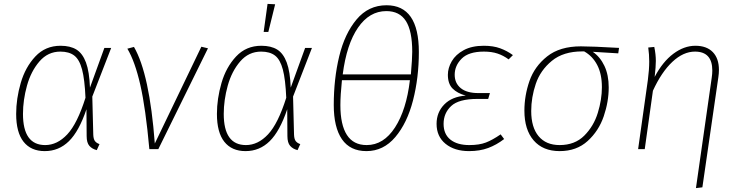

<svg xmlns="http://www.w3.org/2000/svg" viewBox="-20 -766 3802 986"><path d="M442 -316 516 -520H551L454 -270L459 -74Q460 -51 468 -41Q476 -31 491 -26L477 5Q453 -1 439 -17Q425 -33 425 -67L424 -205Q386 -92 334 -41Q282 10 210 10Q139 10 101 -38Q63 -86 63 -181Q63 -259 86.5 -340Q110 -421 161.5 -476Q213 -531 291 -531Q341 -531 372.5 -511.5Q404 -492 421.5 -445Q439 -398 442 -316ZM98 -181Q98 -21 212 -21Q274 -21 325.5 -76Q377 -131 419 -264Q415 -358 401.5 -409Q388 -460 361.5 -480.5Q335 -501 290 -501Q226 -501 182.5 -450.5Q139 -400 118.5 -326Q98 -252 98 -181Z M775 -29 1014 -526 1048 -518 793 0H747Q728 -210 700.5 -330.5Q673 -451 634 -516L668 -525Q748 -387 775 -29Z M1473 -316 1547 -520H1582L1485 -270L1490 -74Q1491 -51 1499 -41Q1507 -31 1522 -26L1508 5Q1484 -1 1470 -17Q1456 -33 1456 -67L1455 -205Q1417 -92 1365 -41Q1313 10 1241 10Q1170 10 1132 -38Q1094 -86 1094 -181Q1094 -259 1117.5 -340Q1141 -421 1192.5 -476Q1244 -531 1322 -531Q1372 -531 1403.5 -511.5Q1435 -492 1452.5 -445Q1470 -398 1473 -316ZM1129 -181Q1129 -21 1243 -21Q1305 -21 1356.5 -76Q1408 -131 1450 -264Q1446 -358 1432.5 -409Q1419 -460 1392.5 -480.5Q1366 -501 1321 -501Q1257 -501 1213.5 -450.5Q1170 -400 1149.5 -326Q1129 -252 1129 -181ZM1393 -744 1358 -602H1334L1354 -746Z M2131 -499Q2131 -367 2101 -250.5Q2071 -134 2010 -62Q1949 10 1862 10Q1778 10 1736 -51Q1694 -112 1694 -227Q1694 -361 1722 -477Q1750 -593 1811 -666Q1872 -739 1965 -739Q2131 -739 2131 -499ZM1740 -384H2090Q2097 -465 2097 -500Q2097 -607 2064.5 -658Q2032 -709 1964 -709Q1877 -709 1818.5 -624Q1760 -539 1740 -384ZM1736 -354Q1728 -277 1728 -226Q1728 -125 1761.5 -73Q1795 -21 1863 -21Q1950 -21 2008.5 -111.5Q2067 -202 2085 -354Z M2222 -130Q2222 -189 2261.5 -229.5Q2301 -270 2372 -275Q2328 -287 2304 -311.5Q2280 -336 2280 -382Q2280 -417 2300 -451.5Q2320 -486 2361.5 -508.5Q2403 -531 2465 -531Q2513 -531 2548.5 -518Q2584 -505 2614 -483L2592 -461Q2565 -481 2535 -491Q2505 -501 2465 -501Q2387 -501 2351 -465Q2315 -429 2315 -382Q2315 -339 2346 -313.5Q2377 -288 2437 -288H2496L2487 -258H2432Q2336 -258 2297 -221.5Q2258 -185 2258 -130Q2258 -77 2293 -49Q2328 -21 2390 -21Q2441 -21 2475 -34Q2509 -47 2551 -76L2569 -52Q2530 -22 2487 -6Q2444 10 2389 10Q2314 10 2268 -27.5Q2222 -65 2222 -130Z M2673 -198Q2673 -275 2699 -350Q2725 -425 2790 -476.5Q2855 -528 2963 -528Q3020 -528 3159 -520L3155 -492L3024 -500Q3062 -474 3084 -427.5Q3106 -381 3106 -317Q3106 -244 3080.5 -169Q3055 -94 2998 -42Q2941 10 2854 10Q2768 10 2720.5 -45Q2673 -100 2673 -198ZM3071 -318Q3071 -386 3047 -432Q3023 -478 2980 -502H2970Q2873 -502 2814 -453.5Q2755 -405 2731.5 -335.5Q2708 -266 2708 -196Q2708 -112 2746 -66.5Q2784 -21 2854 -21Q2932 -21 2980.5 -69.5Q3029 -118 3050 -186.5Q3071 -255 3071 -318Z M3635 -367Q3638 -387 3638 -404Q3638 -501 3549 -501Q3489 -501 3433 -448.5Q3377 -396 3333 -300L3291 0H3257L3307 -355Q3314 -408 3314 -450Q3314 -487 3309 -522L3340 -525Q3348 -487 3348 -453Q3348 -425 3342 -371Q3383 -449 3438 -490Q3493 -531 3551 -531Q3609 -531 3640.5 -498.5Q3672 -466 3672 -407Q3672 -389 3669 -369L3587 196L3554 200Z"/></svg>

Font: FiraGO UltraLight
Style: Italic
Weight: 200
Italic angle: -8°
Designer: bBox Type GmbH
Foundry: bBox Type GmbH
Version: Version 1.001